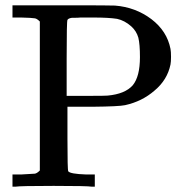

<svg xmlns="http://www.w3.org/2000/svg" viewBox="-20 -703 721 723"><path d="M130 -622Q119 -633 111 -634Q100 -636 60 -637H27V-683H214Q408 -683 413 -682Q490 -676 550 -631Q609 -586 622 -519Q624 -509 624 -489Q624 -470 622 -460Q610 -402 562 -362Q515 -321 451 -307Q428 -302 328 -301H234V-181Q234 -62 237 -58Q244 -48 304 -46H337V0H326Q310 -3 182 -3Q54 -3 38 0H27V-46H60Q100 -48 111 -49Q119 -50 130 -61ZM421 -632Q389 -637 333 -637H307H283Q274 -636 261 -636H251Q237 -634 234 -628Q231 -624 231 -483V-342H302Q381 -342 385 -343Q451 -349 480 -382Q507 -415 507 -488Q507 -536 501 -561Q494 -586 474 -604Q449 -626 421 -632Z"/></svg>

Font: KaTeX_Main
Style: Regular
Weight: 400
Version: Version